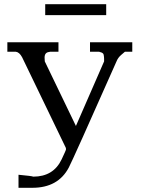

<svg xmlns="http://www.w3.org/2000/svg" viewBox="-20 -703 670 913"><path d="M485 -683V-631H195V-683ZM192 -429Q192 -423 193 -411L341 -104L475 -411V-423Q475 -432 473 -442.5Q471 -453 453 -456V-457H408V-502H609V-457H574Q572 -455 556.5 -442Q541 -429 534 -411Q327 56 307 94Q256 190 134 190H68V128Q133 134 138 137Q234 137 273 55Q294 11 294 6.5Q294 2 293 0L85 -431Q72 -455 55 -457H15V-502H258V-457H216V-456Q192 -455 192 -429Z"/></svg>

Font: Sawarabi Mincho
Style: Regular
Weight: 400
Version: Version 1.00